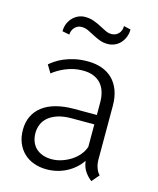

<svg xmlns="http://www.w3.org/2000/svg" viewBox="-112 -815 745 904"><g transform="rotate(15 260.5 -363.0)"><path d="M413.1 -728Q413.1 -707.5 406 -690.2Q398.9 -672.9 387.2 -660.4Q375.5 -647.9 359.6 -641.1Q343.8 -634.3 326.2 -634.3Q304.2 -634.3 286.1 -641.4Q268.1 -648.4 252 -657.2Q235.8 -666 220.5 -673.1Q205.1 -680.2 188.5 -680.2Q176.8 -680.2 167.7 -675.3Q158.7 -670.4 152.8 -663.1Q147 -655.8 144 -647Q141.1 -638.2 141.1 -630.4L106 -637.2Q106 -657.7 113 -674.6Q120.1 -691.4 132.1 -703.9Q144 -716.3 159.4 -723.1Q174.8 -730 191.9 -730Q215.8 -730 235.1 -722.9Q254.4 -715.8 270.8 -707Q287.1 -698.2 301.8 -691.2Q316.4 -684.1 331.1 -684.1Q351.6 -684.1 365.5 -698.2Q379.4 -712.4 379.4 -735.8ZM212.9 -42Q235.8 -42 259.5 -49.6Q283.2 -57.1 304.2 -70.3Q325.2 -83.5 341.1 -102.1Q356.9 -120.6 364.3 -142.6V-252.4H253.4Q215.3 -252.4 187.7 -243.7Q160.2 -234.9 142.1 -220Q124 -205.1 115.5 -184.8Q106.9 -164.6 106.9 -141.6Q106.9 -119.6 113.8 -101.3Q120.6 -83 134 -69.8Q147.5 -56.6 167.2 -49.3Q187 -42 212.9 -42ZM419.9 9.3Q402.3 -3.4 387.7 -24.2Q373 -44.9 369.1 -76.2Q356 -56.6 338.1 -40.8Q320.3 -24.9 298.6 -13.4Q276.9 -2 252.2 4.2Q227.5 10.3 201.2 10.3Q167.5 10.3 138.9 0Q110.4 -10.3 89.8 -29.8Q69.3 -49.3 57.6 -77.4Q45.9 -105.5 45.9 -141.6Q45.9 -179.2 60.3 -208.5Q74.7 -237.8 101.3 -257.8Q127.9 -277.8 166.5 -288.1Q205.1 -298.3 253.4 -298.3H364.3V-358.9Q364.3 -385.7 357.7 -408.7Q351.1 -431.6 336.7 -448.5Q322.3 -465.3 299.6 -474.6Q276.9 -483.9 244.6 -483.4Q223.1 -483.4 202.6 -478.8Q182.1 -474.1 163.8 -466.6Q145.5 -459 129.9 -449.7Q114.3 -440.4 102.5 -430.7L79.6 -468.8Q89.4 -477.1 105.2 -488Q121.1 -499 143.3 -508.5Q165.5 -518.1 194.3 -524.7Q223.1 -531.2 258.8 -531.2Q297.4 -531.2 328.1 -520Q358.9 -508.8 380.6 -487.1Q402.3 -465.3 414.1 -433.1Q425.8 -400.9 425.8 -358.9V-94.7Q425.8 -88.9 427 -79.8Q428.2 -70.8 431.2 -61.3Q434.1 -51.8 439 -42.7Q443.8 -33.7 450.7 -27.3Z"/></g></svg>

Font: Ufes Sans Light
Style: Regular
Weight: 200
Designer: Ricardo Esteves & Thais Bronze
Foundry: ProDesignUfes - Ricardo Esteves, Thais Bronze (This is a derivative work, based on Roboto family, by Christian Robertson
Version: Version 2.0